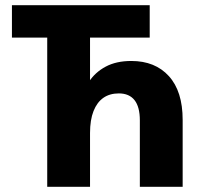

<svg xmlns="http://www.w3.org/2000/svg" viewBox="-20 -720 792 740"><path d="M162 -575H26V-700H557V-575H327V0H162ZM292 -319Q298 -366 322 -403.5Q346 -441 387 -463Q428 -485 486 -485Q578 -485 631 -426.5Q684 -368 684 -258V0H519V-256Q519 -308 498.5 -334Q478 -360 438 -360Q403 -360 378.5 -343Q354 -326 340.5 -292Q327 -258 327 -207Z"/></svg>

Font: Moderustic
Style: Bold
Weight: 700
Designer: Tural Alisoy
Foundry: TAFT Foundry
Version: Version 2.120